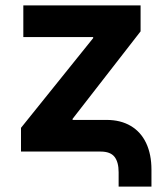

<svg xmlns="http://www.w3.org/2000/svg" viewBox="-20 -566 613 717"><path d="M355.8 0H58.4V-88.6L327.9 -423.7V-427.7H67.1V-545.9H505V-448.9L251.1 -122.2V-118.2H377.8Q430.5 -118.2 468.4 -95.7Q506.2 -73.3 525.9 -31.4Q545.6 10.5 545.6 67.5V130.8H423V77Q423 39.3 407.6 19.6Q392.2 0 355.8 0Z"/></svg>

Font: Raveo Variable
Style: Regular
Weight: 400
Designer: Jakub Foglar, Rasmus Andersson (Inter)
Foundry: Jakubfoglar.com
Version: Version 1.000;Glyphs 3.2.3 (3260)